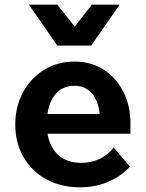

<svg xmlns="http://www.w3.org/2000/svg" viewBox="-20 -781 620 817"><path d="M464 -153 533 -72Q493 -29 438.5 -6.5Q384 16 321 16Q239 16 177 -18Q115 -52 80 -112.5Q45 -173 45 -251Q45 -328 78 -388.5Q111 -449 168 -484Q225 -519 298 -519Q367 -519 420.5 -485Q474 -451 504.5 -391.5Q535 -332 535 -256V-212H182Q192 -154 228.5 -121Q265 -88 326 -88Q411 -88 464 -153ZM296 -416Q249 -416 219.5 -384Q190 -352 182 -296H404Q398 -354 370 -385Q342 -416 296 -416ZM103 -761H224L298 -668L371 -761H489L368 -587H224Z"/></svg>

Font: Wix Madefor Text
Style: Bold
Weight: 700
Designer: Dalton Maag Ltd
Foundry: Dalton Maag Ltd
Version: Version 3.100